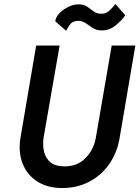

<svg xmlns="http://www.w3.org/2000/svg" viewBox="-20 -929 701 966"><path d="M258 -822Q261 -845 281 -864.5Q301 -884 327.5 -896Q354 -908 376 -907Q403 -907 420 -894.5Q437 -882 453 -870.5Q469 -859 493 -860Q513 -860 529.5 -875Q546 -890 561 -909L610 -852Q592 -825 559.5 -799.5Q527 -774 487 -776Q463 -777 445 -789.5Q427 -802 409.5 -813.5Q392 -825 371 -824Q345 -823 332 -805.5Q319 -788 313 -774ZM162 -700H280L199 -235Q194 -197 202 -164.5Q210 -132 234.5 -112Q259 -92 302 -92Q368 -91 409.5 -133Q451 -175 462 -235L542 -700H661L581 -230Q568 -158 528.5 -102Q489 -46 428.5 -14.5Q368 17 293 17Q220 17 169 -15Q118 -47 95 -103Q72 -159 82 -230Z"/></svg>

Font: Jost* Medium
Style: Italic
Weight: 500
Italic angle: -10°
Version: Version 3.7